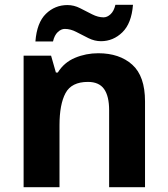

<svg xmlns="http://www.w3.org/2000/svg" viewBox="-20 -777 697 797"><path d="M388 -556Q476 -556 529 -508.5Q582 -461 582 -356V0H433V-319Q433 -378 412 -407.5Q391 -437 345 -437Q277 -437 252 -390.5Q227 -344 227 -257V0H78V-546H192L212 -476H220Q246 -518 291.5 -537Q337 -556 388 -556ZM127 -605Q133 -683 170.5 -719.5Q208 -756 260 -756Q287 -756 312.5 -743Q338 -730 362.5 -717.5Q387 -705 410 -705Q425 -705 439 -718Q453 -731 459 -757H532Q526 -680 488 -643Q450 -606 399 -606Q373 -606 347.5 -618.5Q322 -631 297.5 -644Q273 -657 249 -657Q234 -657 220 -644Q206 -631 200 -605Z"/></svg>

Font: Noto Sans Gurmukhi
Style: Bold
Weight: 700
Designer: Jelle Bosma - Monotype Design Team
Foundry: Monotype Imaging Inc.
Version: Version 2.004; ttfautohint (v1.8.4.7-5d5b)